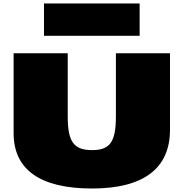

<svg xmlns="http://www.w3.org/2000/svg" viewBox="-20 -1055 1054 1100"><path d="M58 -292C58 -84 209 25 507 25C804 25 954 -91 954 -312V-750H644V-389C644 -243 611 -195 508 -195C402 -195 368 -243 368 -389V-750H58ZM232 -1035V-850H780V-1035Z"/></svg>

Font: Mattone Black
Style: Regular
Weight: 900
Width: 6
Designer: Nunzio Mazzaferro
Foundry: Collletttivo
Version: Version 2.000;Glyphs 3.2 (3217)